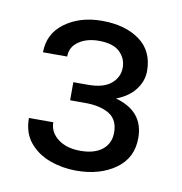

<svg xmlns="http://www.w3.org/2000/svg" viewBox="-55 -768 474 500"><g transform="rotate(10 182.0 -518.0)"><path d="M130.4 -497.6V-545.4H169.9Q210 -545.4 230.2 -562.5Q250.5 -579.6 250.5 -605Q250.5 -629.4 232.9 -646.2Q215.3 -663.1 177.2 -663.1Q145.5 -663.1 124.3 -648.4Q103 -633.8 103 -608.4H39.1Q39.1 -657.7 78.9 -686.8Q118.7 -715.8 176.3 -715.8Q238.3 -715.8 276.4 -688Q314.5 -660.2 314.5 -607.4Q314.5 -580.6 297.1 -557.9Q279.8 -535.2 247.1 -522.9Q322.3 -502.4 322.3 -431.6Q322.3 -378.4 280.8 -349.1Q239.3 -319.8 177.2 -319.8Q141.1 -319.8 107.9 -331.8Q74.7 -343.8 53.7 -369.1Q32.7 -394.5 32.7 -433.6H97.2Q97.2 -407.2 119.9 -389.9Q142.6 -372.6 178.7 -372.6Q216.8 -372.6 237.3 -389.4Q257.8 -406.2 257.8 -434.6Q257.8 -468.8 233.9 -483.2Q210 -497.6 169.9 -497.6Z"/></g></svg>

Font: Vazirmatn RD FD Light
Style: Regular
Weight: 300
Designer: Saber Rastikerdar
Foundry: Saber Rastikerdar
Version: Version 33.003